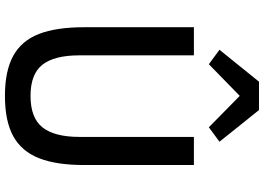

<svg xmlns="http://www.w3.org/2000/svg" viewBox="-162 -868 1043 758"><g transform="rotate(90 359.0 -488.5)"><path d="M302 -990H414L539 -834L482 -792L358 -914L233 -792L176 -834ZM87 -733H198V-281Q198 -182 235 -135Q272 -88 358 -88Q445 -88 482.5 -135.5Q520 -183 520 -281V-733H631V-299Q631 -190 604 -121.5Q577 -53 517.5 -20Q458 13 358 13Q259 13 199.5 -20Q140 -53 113.5 -121.5Q87 -190 87 -299Z"/></g></svg>

Font: IBM Plex Sans JP Medm
Style: Regular
Weight: 500
Designer: Mike Abbink; Paul van der Laan; Pieter van Rosmalen; Wujin Sim; Yejin Wi; Jinhee Kim; Boomi Park; Yona Kim; Kichan Ma
Foundry: Sandoll Inc.
Version: Version 1.002